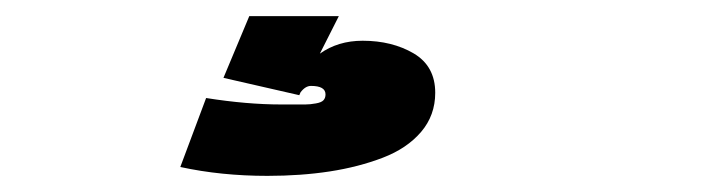

<svg xmlns="http://www.w3.org/2000/svg" viewBox="-20 -20 890 238"><path d="M289 0H400L376.5 46.5Q399 30.5 429.5 30.5Q466 30.5 492.8 46.2Q519.5 62 519.5 95Q519.5 123 502 143.5Q484.5 164 454.5 175.5Q424.5 187 388.8 192.5Q353 198 311.5 198Q254 198 203.5 187L235.5 101.5Q286 109.5 328.5 109.5Q332.5 109.5 339.5 109.5Q352.5 109.5 358.5 109.5Q364.5 109.5 371.5 108.2Q378.5 107 381 104.2Q383.5 101.5 383.5 97Q383.5 86.5 365.5 86.5Q358.5 86.5 352.5 94.5L351 98L257 76.5Z"/></svg>

Font: League Mono Wide ExtraBold
Style: Regular
Weight: 800
Width: 8
Designer: Tyler Finck
Foundry: The League of Moveable Type / Tyler Finck
Version: Version 2.210